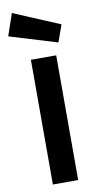

<svg xmlns="http://www.w3.org/2000/svg" viewBox="-127 -988 516 1031"><g transform="rotate(-10 131.0 -472.5)"><path d="M74 -680V0H212V-680ZM-24 -825 236 -746 269 -839 17 -945Z"/></g></svg>

Font: Online Auction - Bold
Style: Bold
Weight: 500
Designer: Mohamed Mostafa, the designer of Online Auction
Foundry: Kief Type Foundry
Version: ""